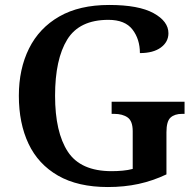

<svg xmlns="http://www.w3.org/2000/svg" viewBox="-20 -744 788 774"><path d="M415 10Q294 10 214 -36Q134 -82 95 -164.5Q56 -247 56 -358Q56 -466 97 -548.5Q138 -631 219 -677.5Q300 -724 420 -724Q539 -724 599 -691Q659 -658 659 -610Q659 -575 628.5 -552.5Q598 -530 544 -530Q544 -586 514 -625Q484 -664 417 -664Q300 -664 251 -584.5Q202 -505 202 -358Q202 -211 253.5 -132.5Q305 -54 430 -54Q452 -54 474 -56Q496 -58 515 -63V-215Q515 -256 494.5 -270.5Q474 -285 440 -285H430V-334H724V-285H714Q684 -285 667.5 -270Q651 -255 651 -211V-41Q596 -15 538.5 -2.5Q481 10 415 10Z"/></svg>

Font: Noto Serif Toto SemiBold
Style: Regular
Weight: 600
Designer: Monotype Design Team
Foundry: Monotype Imaging Inc.
Version: Version 2.001; ttfautohint (v1.8.4.7-5d5b)